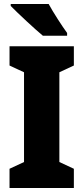

<svg xmlns="http://www.w3.org/2000/svg" viewBox="-20 -947 420 967"><path d="M225 -927H34V-917C67 -883 158 -798 196 -767H318V-781C295 -812 247 -886 225 -927ZM352 0V-97L279 -131V-583L352 -617V-714H28V-617L101 -583V-131L28 -97V0Z"/></svg>

Font: Noto Sans Georgian Condensed Black
Style: Regular
Weight: 900
Width: 3
Designer: Monotype Design Team, Akaki Razmadze
Foundry: Google LLC
Version: Version 2.005